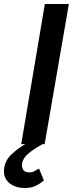

<svg xmlns="http://www.w3.org/2000/svg" viewBox="-58 -720 364 959"><path d="M137 122 161 181Q145 196 121.5 207.5Q98 219 67 219Q16 219 -14 192Q-44 165 -37 119Q-31 80 -0.5 51Q30 22 68 0H48L166 -700H286L165 0H155Q121 18 89.5 42Q58 66 52 97Q50 116 58 128Q66 140 85 141Q100 142 113 135.5Q126 129 137 122Z"/></svg>

Font: Jost* Medium
Style: Italic
Weight: 500
Italic angle: -10°
Version: Version 3.7